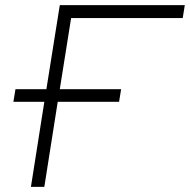

<svg xmlns="http://www.w3.org/2000/svg" viewBox="-20 -725 737 745"><path d="M100 0 152 -330H32L40 -379H160L212 -705H697L689 -655H256L212 -379H450L442 -330H204L152 0Z"/></svg>

Font: Nunito Sans 7pt SemiExpanded ExtraLight
Style: Italic
Weight: 250
Width: 6
Italic angle: -9°
Designer: Vernon Adams
Foundry: Vernon Adams
Version: Version 3.101;gftools[0.9.27]